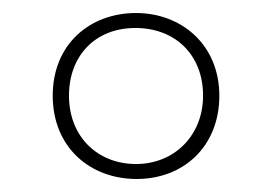

<svg xmlns="http://www.w3.org/2000/svg" viewBox="-20 -743 419 295"><path d="M190 -468C262 -468 317 -518 317 -596C317 -674 259 -723 189 -723C118 -723 61 -675 61 -596C61 -517 118 -468 190 -468ZM189 -491C130 -491 86 -533 86 -596C86 -657 126 -700 188 -700C249 -700 292 -659 292 -596C292 -535 248 -491 189 -491Z"/></svg>

Font: Noto Sans Khmer UI Condensed Thin
Style: Regular
Weight: 100
Width: 3
Designer: Danh Hong and the Monotype Design Team
Foundry: Monotype Imaging Inc.
Version: Version 2.002